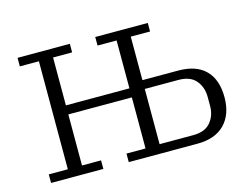

<svg xmlns="http://www.w3.org/2000/svg" viewBox="-77 -636 986 759"><g transform="rotate(-15 416.5 -256.0)"><path d="M46 -35H124V-477H46V-512H260V-477H182V-281H442V-477H364V-512H579V-477H500V-299H646Q720 -299 758 -260.5Q796 -222 796 -150Q796 -80 757 -40Q718 0 645 0H364V-35H442V-244H182V-35H260V0H46ZM638 -37Q686 -37 709 -64.5Q732 -92 732 -131V-168Q732 -208 709 -235.5Q686 -263 638 -263H500V-37Z"/></g></svg>

Font: IBM Plex Serif Light
Style: Regular
Weight: 300
Designer: Mike Abbink, Paul van der Laan, Pieter van Rosmalen
Foundry: Bold Monday
Version: Version 3.001